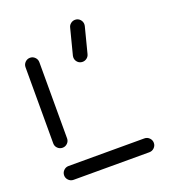

<svg xmlns="http://www.w3.org/2000/svg" viewBox="-115 -684 677 768"><g transform="rotate(-20 223.5 -300.0)"><path d="M419.6 -29.3Q419.6 -17.4 410.9 -8.7Q402.2 0 390 0H67.4Q55.2 0 46.5 -8.7Q37.8 -17.4 37.8 -29.3Q37.8 -41.5 46.5 -50.2Q55.2 -58.9 67.4 -58.9H390Q402.2 -58.9 410.9 -50.2Q419.6 -41.5 419.6 -29.3ZM70.4 -135.6Q58.1 -135.6 49.4 -144.1Q40.7 -152.6 40.7 -164.8V-488.9Q40.7 -501.1 49.4 -509.8Q58.1 -518.5 70.4 -518.5Q82.2 -518.5 90.9 -509.8Q99.6 -501.1 99.6 -488.9V-164.8Q99.6 -152.6 90.9 -144.1Q82.2 -135.6 70.4 -135.6ZM320.7 -570Q320.7 -567.8 320 -563.3L291.9 -454.1Q289.6 -444.1 281.5 -437.6Q273.3 -431.1 263 -431.1Q250.4 -431.1 242 -439.8Q233.7 -448.5 233.7 -460.4Q233.7 -462.6 234.4 -467L262.6 -576.7Q264.8 -586.7 273 -593.1Q281.1 -599.6 291.5 -599.6Q304.1 -599.6 312.4 -590.7Q320.7 -581.9 320.7 -570Z"/></g></svg>

Font: 26F Galaxy Sans Medium
Style: Regular
Weight: 500
Designer: C₂₉H₂₅N₃O₅
Version: Version 1.100